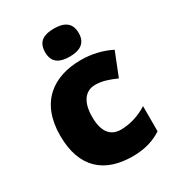

<svg xmlns="http://www.w3.org/2000/svg" viewBox="-188 -885 914 1005"><g transform="rotate(-30 269.5 -383.0)"><path d="M293 -776C237 -776 192 -759 192 -691C192 -625 237 -607 293 -607C348 -607 395 -625 395 -691C395 -759 348 -776 293 -776ZM318 10C394 10 449 -9 495 -39V-191C446 -160 389 -142 334 -142C276 -142 236 -179 236 -275C236 -368 275 -413 333 -413C375 -413 412 -400 458 -380L514 -521C462 -547 401 -563 333 -563C166 -563 42 -475 42 -274C42 -77 150 10 318 10Z"/></g></svg>

Font: Noto Sans Sinhala UI Black
Style: Regular
Weight: 900
Designer: Jelle Bosma - Monotype Design Team
Foundry: Monotype Imaging Inc.
Version: Version 2.006